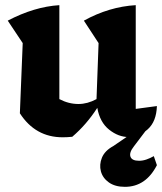

<svg xmlns="http://www.w3.org/2000/svg" viewBox="-20 -522 628 744"><path d="M57 -83 68 -355 10 -442Q113 -496 210 -502V-138Q246 -119 284 -119Q319 -119 354 -138L362 -355L305 -442Q403 -496 506 -502V-100L588 -111Q586 -51 552.5 -21Q519 9 478 9Q439 9 403 -19.5Q367 -48 357 -104Q315 -39 260 8Q250 9 241 9.5Q232 10 223 10Q117 10 57 -83ZM464 202Q426 202 402 185Q378 168 371 142Q364 116 375 89Q386 62 419 44L520 -25H552L499 45Q480 69 485.5 85Q491 101 519 101Q533 101 547.5 96Q562 91 576 83L588 118Q545 202 464 202Z"/></svg>

Font: Piazzolla
Style: Bold
Weight: 700
Designer: Juan Pablo del Peral
Foundry: Huerta Tipografica
Version: Version 1.330